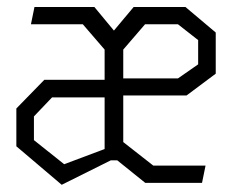

<svg xmlns="http://www.w3.org/2000/svg" viewBox="-20 -520 660 546"><path d="M330.5 -401V-327H277.5V-379L215.5 -451H68L78 -500H248.5ZM299.5 -293V-243H128L76.5 -189V-121.5L162.5 -53L297 -103.5L323.5 -104V-64H295L155.5 5.5L26.5 -104V-211.5L106 -293ZM507.5 -500 593.5 -427.5V-310.5L510.5 -248.5H304V-297H486L543.5 -337V-406L486 -451H392.5L330.5 -379V-116L416 -49H564.5L554.5 0H393L277.5 -93V-401.5L360 -500Z"/></svg>

Font: Monaspace Krypton Var
Style: Regular
Weight: 400
Designer: Riley Cran and the Lettermatic Team
Version: Version 1.101 (Monaspace Krypton Var)